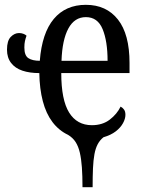

<svg xmlns="http://www.w3.org/2000/svg" viewBox="-20 -566 598 796"><path d="M322 210Q322 163 319.5 128Q317 93 311 67Q305 41 293.5 23Q282 5 262 -7Q224 -25 197.5 -60Q171 -95 157.5 -146.5Q144 -198 143 -263Q103 -263 73 -273Q43 -283 26 -305Q9 -327 9 -360Q9 -397 24.5 -413Q40 -429 59 -429Q68 -429 76.5 -426Q85 -423 90 -418Q86 -407 83.5 -396Q81 -385 81 -369Q81 -336 97.5 -325Q114 -314 145 -314Q154 -429 203 -487.5Q252 -546 336 -546Q421 -546 469 -485Q517 -424 517 -305V-263H234Q234 -152 266.5 -99.5Q299 -47 361 -47Q405 -47 435 -70Q465 -93 480 -124Q488 -120 494 -112Q500 -104 500 -90Q500 -74 490 -55.5Q480 -37 460 -21.5Q440 -6 409 3Q394 15 385 32Q376 49 371.5 73.5Q367 98 365.5 131.5Q364 165 364 210ZM426 -314Q426 -395 405.5 -445Q385 -495 336 -495Q289 -495 263.5 -448Q238 -401 235 -314Z"/></svg>

Font: Noto Serif Condensed
Style: Regular
Weight: 400
Width: 3
Designer: Monotype Design Team
Foundry: Monotype Imaging Inc.
Version: Version 2.015